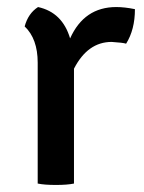

<svg xmlns="http://www.w3.org/2000/svg" viewBox="-20 -521 408 545"><path d="M50 -446Q60 -483 88 -501Q157 -486 179 -412Q219 -501 310 -501Q334 -501 363 -495Q363 -437 338 -397Q329 -400 297 -402Q229 -402 190 -326V0Q171 4 138.5 4Q106 4 87 0V-343Q87 -411 50 -446Z"/></svg>

Font: Signika
Style: Regular
Weight: 400
Designer: Anna Giedrys
Foundry: Anna Giedrys
Version: Version 1.001